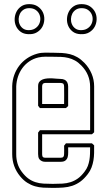

<svg xmlns="http://www.w3.org/2000/svg" viewBox="-20 -895 528 930"><path d="M39.1 -478Q40 -506.3 48.8 -531.2Q57.6 -556.2 73.2 -576.7Q88.9 -597.2 110.6 -612.1Q132.3 -627 159.7 -634.8Q177.7 -640.1 197.8 -639.9Q217.8 -639.6 235.8 -639.6Q259.3 -639.6 279.5 -638.4Q299.8 -637.2 318.6 -632.6Q337.4 -627.9 354.7 -617.9Q372.1 -607.9 389.2 -590.3Q411.6 -566.9 423.8 -537.8Q436 -508.8 436 -476.6V-254.4Q433.6 -252 430.9 -249.5Q428.2 -247.1 425.3 -244.6H184.1V-147.5Q184.1 -142.1 186.5 -135.7Q189.5 -132.8 192.4 -131.8Q195.3 -130.9 199.2 -130.9H273.4Q283.2 -130.9 286.9 -135.3Q290.5 -139.6 290.5 -148.9Q291 -159.2 290.8 -169.2Q290.5 -179.2 290.5 -189.5Q293 -191.9 294.9 -194.8Q296.9 -197.8 299.3 -200.7H425.3Q428.2 -198.2 430.9 -195.8Q433.6 -193.4 436 -190.9Q436 -172.4 435.8 -154.1Q435.5 -135.7 432.6 -118.2Q429.7 -100.6 423.3 -83.7Q417 -66.9 405.3 -51.8Q387.2 -28.3 368.9 -15.1Q350.6 -2 330.1 4.9Q309.6 11.7 286.4 13.4Q263.2 15.1 235.8 15.1Q211.4 15.1 189.9 13.9Q168.5 12.7 149.2 7.1Q129.9 1.5 112.1 -9.8Q94.2 -21 77.6 -41Q39.1 -87.4 39.1 -148.9ZM58.6 -147.5Q58.6 -124.5 64.9 -103.3Q71.3 -82 85 -63.5Q100.6 -42.5 116.9 -30.5Q133.3 -18.6 151.6 -12.7Q169.9 -6.8 190.7 -5.6Q211.4 -4.4 235.8 -4.4Q261.2 -4.4 282.2 -5.6Q303.2 -6.8 321.8 -12.7Q340.3 -18.6 356.9 -30.3Q373.5 -42 389.6 -63.5Q399.9 -76.7 405.3 -90.8Q410.6 -105 413.1 -119.9Q415.5 -134.8 416 -150.1Q416.5 -165.5 416.5 -181.2H310.1Q310.1 -169.4 310.3 -157Q310.5 -144.5 307.9 -134.5Q305.2 -124.5 297.4 -117.9Q289.6 -111.3 273.4 -111.3H198.7Q182.1 -111.3 171.4 -123Q167 -128.4 165.8 -135.5Q164.6 -142.6 164.6 -148.9V-252.9Q167 -255.4 168.9 -258.3Q170.9 -261.2 173.3 -264.2H416.5Q416.5 -317.4 416.7 -369.4Q417 -421.4 416.5 -474.6Q416.5 -534.2 374.5 -577.1Q358.9 -593.3 343.3 -601.8Q327.6 -610.4 310.8 -614.5Q293.9 -618.7 275.4 -619.4Q256.8 -620.1 235.8 -620.1Q218.8 -620.1 200.9 -620.4Q183.1 -620.6 166 -616.7Q141.1 -610.8 121.6 -597.4Q102.1 -584 88.4 -565.2Q74.7 -546.4 67.1 -523.7Q59.6 -501 58.6 -476.6ZM164.6 -382.8V-478Q164.6 -491.2 170.9 -499Q177.2 -506.8 187.3 -510.5Q197.3 -514.2 209.5 -515.1Q221.7 -516.1 233.6 -515.4Q245.6 -514.6 256.1 -513.7Q266.6 -512.7 273.4 -512.7Q283.7 -512.7 292 -509Q300.3 -505.4 305.7 -496.1Q310.1 -487.3 310.1 -476.6V-381.3Q307.6 -378.9 304.9 -376.5Q302.2 -374 299.3 -371.6H173.3ZM121.6 -875Q146.5 -875 162.8 -863.8Q179.2 -852.5 187.3 -836.2Q195.3 -819.8 194.6 -800.5Q193.8 -781.2 185.1 -765.1Q176.3 -749 158.9 -738.5Q141.6 -728 116.2 -729.5Q93.8 -730.5 79.1 -741.7Q64.5 -752.9 57.4 -769Q50.3 -785.2 51 -803.7Q51.8 -822.3 59.8 -838.1Q67.9 -854 83.3 -864.5Q98.6 -875 121.6 -875ZM375 -875Q399.9 -875 416.3 -863.8Q432.6 -852.5 440.7 -836.2Q448.7 -819.8 448 -800.5Q447.3 -781.2 438.5 -765.1Q429.7 -749 412.4 -738.5Q395 -728 369.6 -729.5Q347.2 -730.5 332.5 -741.7Q317.9 -752.9 310.8 -769Q303.7 -785.2 304.4 -803.7Q305.2 -822.3 313.2 -838.1Q321.3 -854 336.7 -864.5Q352.1 -875 375 -875ZM184.1 -391.1H290.5Q290.5 -412.1 290.8 -432.9Q291 -453.6 290.5 -474.6Q290.5 -479 289.8 -482.4Q289.1 -485.8 286.6 -489.7Q281.2 -493.2 273.4 -493.2H199.2Q184.1 -493.2 184.1 -476.6ZM121.6 -855.5Q105 -855.5 93.5 -847.7Q82 -839.8 76.4 -828.1Q70.8 -816.4 70.3 -803Q69.8 -789.6 75 -777.6Q80.1 -765.6 90.6 -757.6Q101.1 -749.5 116.7 -749Q135.3 -748.5 148.2 -756.1Q161.1 -763.7 168 -775.6Q174.8 -787.6 175.3 -801.5Q175.8 -815.4 169.9 -827.4Q164.1 -839.4 152.1 -847.4Q140.1 -855.5 121.6 -855.5ZM375 -855.5Q358.4 -855.5 346.9 -847.7Q335.4 -839.8 329.8 -828.1Q324.2 -816.4 323.7 -803Q323.2 -789.6 328.4 -777.6Q333.5 -765.6 344 -757.6Q354.5 -749.5 370.1 -749Q388.7 -748.5 401.6 -756.1Q414.6 -763.7 421.4 -775.6Q428.2 -787.6 428.7 -801.5Q429.2 -815.4 423.3 -827.4Q417.5 -839.4 405.5 -847.4Q393.6 -855.5 375 -855.5Z"/></svg>

Font: Preussische VI 9 Linie
Style: Regular
Weight: 400
Designer: Peter Wiegel
Foundry: Peter Wiegel
Version: Version 1.000 2009 initial release